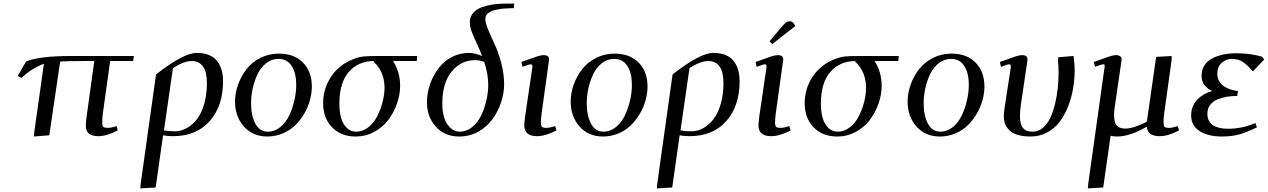

<svg xmlns="http://www.w3.org/2000/svg" viewBox="-20 -749 7019 1063"><path d="M78.1 -328.1 124 -408.2Q195.3 -439 377 -439H721.2L716.8 -411.1H589.8L548.8 -116.2Q545.9 -90.3 545.9 -70.8Q545.9 -52.7 552 -46.9Q558.1 -41 576.2 -41Q595.7 -41 626 -50.8L631.8 -26.9Q571.3 4.9 524.9 4.9Q488.8 4.9 471.9 -9.8Q455.1 -24.4 455.1 -54.2Q455.1 -72.3 460.9 -113.8L502 -411.1H434.1Q350.1 -411.1 313 -408.2L252.9 0L168 6.8L169.9 -19L223.1 -396Q157.2 -372.1 99.1 -317.9Z M756.8 293.9 758.8 269 843.8 -336.9Q995.6 -456.1 1069.8 -456.1Q1109.9 -456.1 1138.7 -443.6Q1167.5 -431.2 1183.8 -408.9Q1200.2 -386.7 1207.5 -359.6Q1214.8 -332.5 1214.8 -298.8Q1214.8 -162.1 1141.1 -78.6Q1067.4 4.9 937.5 4.9Q907.7 4.9 882.8 0L841.8 289.1ZM887.7 -26.9Q915 -22 947.8 -22Q981.9 -22 1013.4 -39.3Q1044.9 -56.6 1070.1 -88.9Q1095.2 -121.1 1110.4 -173.1Q1125.5 -225.1 1125.5 -289.1Q1125.5 -411.1 1040.5 -411.1Q999 -411.1 937.5 -372.1Z M1281.2 -187Q1281.2 -233.4 1297.9 -280Q1314.5 -326.7 1344.2 -365.2Q1374 -403.8 1421.1 -428Q1468.3 -452.1 1524.4 -452.1Q1608.9 -452.1 1657.7 -402.3Q1706.5 -352.5 1706.5 -270Q1706.5 -233.4 1696 -194.8Q1685.5 -156.2 1664.6 -120.1Q1643.6 -84 1614.7 -55.7Q1585.9 -27.3 1545.7 -10.3Q1505.4 6.8 1460.4 6.8Q1379.9 6.8 1330.6 -48.3Q1281.2 -103.5 1281.2 -187ZM1370.1 -176.8Q1370.1 -109.4 1393.6 -64.7Q1417 -20 1463.4 -20Q1500.5 -20 1531.5 -45.2Q1562.5 -70.3 1581.1 -109.6Q1599.6 -148.9 1609.9 -193.1Q1620.1 -237.3 1620.1 -278.8Q1620.1 -344.2 1595.2 -383.5Q1570.3 -422.9 1521.5 -422.9Q1484.9 -422.9 1455.1 -400.1Q1425.3 -377.4 1407.2 -340.8Q1389.2 -304.2 1379.6 -261.7Q1370.1 -219.2 1370.1 -176.8Z M1769 -176.8Q1769 -258.3 1813.5 -325Q1857.9 -391.6 1937 -421.9Q1965.8 -433.6 1991.7 -436.3Q2017.6 -439 2071.3 -439H2290L2287.1 -411.1H2156.2Q2195.3 -349.6 2195.3 -273.9Q2195.3 -225.1 2178 -175.5Q2160.6 -126 2129.9 -85.2Q2099.1 -44.4 2051.8 -18.8Q2004.4 6.8 1949.2 6.8Q1867.7 6.8 1818.4 -44.4Q1769 -95.7 1769 -176.8ZM1858.9 -174.8Q1858.9 -131.3 1868.2 -97.7Q1877.4 -64 1898.9 -42Q1920.4 -20 1952.1 -20Q1987.8 -20 2018.6 -43.9Q2049.3 -67.9 2068.4 -105Q2087.4 -142.1 2098.1 -184.1Q2108.9 -226.1 2108.9 -264.2Q2108.9 -291.5 2102.8 -315.9Q2096.7 -340.3 2087.9 -356.2Q2079.1 -372.1 2070.3 -383.8Q2061.5 -395.5 2055.7 -400.4L2049.3 -405.8V-411.1Q1965.3 -411.1 1912.1 -351.8Q1858.9 -292.5 1858.9 -174.8Z M2343.8 -182.1Q2343.8 -218.8 2353 -256.3Q2362.3 -293.9 2381.6 -329.8Q2400.9 -365.7 2428 -393.8Q2455.1 -421.9 2493.7 -439Q2532.2 -456.1 2577.1 -456.1Q2607.4 -456.1 2648.9 -439Q2638.2 -469.2 2619.6 -508.5Q2601.1 -547.9 2591.1 -575Q2581.1 -602.1 2581.1 -626Q2581.1 -650.9 2594.2 -669.9Q2607.4 -689 2627.7 -700Q2647.9 -710.9 2676.3 -717.8Q2704.6 -724.6 2730.5 -726.8Q2756.3 -729 2785.2 -729H2827.1L2824.7 -704.1Q2808.1 -703.6 2798.8 -703.1Q2789.6 -702.6 2772.7 -701.7Q2755.9 -700.7 2745.6 -698.7Q2735.4 -696.8 2721.4 -693.8Q2707.5 -690.9 2699.2 -686.5Q2690.9 -682.1 2682.6 -676Q2674.3 -669.9 2670.7 -661.6Q2667 -653.3 2667 -643.1Q2667 -622.6 2683.3 -583.3Q2699.7 -543.9 2719 -503.4Q2738.3 -462.9 2754.6 -401.9Q2771 -340.8 2771 -282.2Q2771 -231.9 2753.7 -180.9Q2736.3 -129.9 2705.6 -87.9Q2674.8 -45.9 2627 -19.5Q2579.1 6.8 2522.9 6.8Q2441.9 6.8 2392.8 -47.9Q2343.8 -102.5 2343.8 -182.1ZM2428.7 -174.8Q2428.7 -134.8 2438.5 -100.8Q2448.2 -66.9 2470.9 -43.5Q2493.7 -20 2525.9 -20Q2563 -20 2594 -45.2Q2625 -70.3 2643.8 -109.6Q2662.6 -148.9 2672.9 -193.1Q2683.1 -237.3 2683.1 -278.8Q2683.1 -338.9 2661.1 -405.8Q2638.2 -416 2609.9 -416Q2532.7 -416 2480.7 -352.8Q2428.7 -289.6 2428.7 -174.8Z M2866.7 -405.8Q2930.7 -429.2 2953.4 -436.5Q2976.1 -443.8 2989.7 -443.8Q3020 -443.8 3020 -419.9Q3020 -418.9 3017.6 -401.9L2978 -116.2Q2974.6 -85.9 2974.6 -70.8Q2974.6 -52.7 2980.7 -46.9Q2986.8 -41 3004.9 -41Q3023.4 -41 3053.7 -50.8L3061 -26.9Q3000.5 4.9 2953.6 4.9Q2882.8 4.9 2882.8 -54.2Q2882.8 -72.8 2888.7 -113.8L2926.8 -372.1Q2929.7 -393.1 2919.9 -393.1Q2908.7 -393.1 2873 -378.9Z M3139.6 -187Q3139.6 -233.4 3156.2 -280Q3172.9 -326.7 3202.6 -365.2Q3232.4 -403.8 3279.5 -428Q3326.7 -452.1 3382.8 -452.1Q3467.3 -452.1 3516.1 -402.3Q3564.9 -352.5 3564.9 -270Q3564.9 -233.4 3554.4 -194.8Q3543.9 -156.2 3522.9 -120.1Q3502 -84 3473.1 -55.7Q3444.3 -27.3 3404.1 -10.3Q3363.8 6.8 3318.8 6.8Q3238.3 6.8 3189 -48.3Q3139.6 -103.5 3139.6 -187ZM3228.5 -176.8Q3228.5 -109.4 3252 -64.7Q3275.4 -20 3321.8 -20Q3358.9 -20 3389.9 -45.2Q3420.9 -70.3 3439.5 -109.6Q3458 -148.9 3468.3 -193.1Q3478.5 -237.3 3478.5 -278.8Q3478.5 -344.2 3453.6 -383.5Q3428.7 -422.9 3379.9 -422.9Q3343.3 -422.9 3313.5 -400.1Q3283.7 -377.4 3265.6 -340.8Q3247.6 -304.2 3238 -261.7Q3228.5 -219.2 3228.5 -176.8Z M3616.7 293.9 3618.7 269 3703.6 -336.9Q3855.5 -456.1 3929.7 -456.1Q3969.7 -456.1 3998.5 -443.6Q4027.3 -431.2 4043.7 -408.9Q4060.1 -386.7 4067.4 -359.6Q4074.7 -332.5 4074.7 -298.8Q4074.7 -162.1 4001 -78.6Q3927.2 4.9 3797.4 4.9Q3767.6 4.9 3742.7 0L3701.7 289.1ZM3747.6 -26.9Q3774.9 -22 3807.6 -22Q3841.8 -22 3873.3 -39.3Q3904.8 -56.6 3929.9 -88.9Q3955.1 -121.1 3970.2 -173.1Q3985.4 -225.1 3985.4 -289.1Q3985.4 -411.1 3900.4 -411.1Q3858.9 -411.1 3797.4 -372.1Z M4163.1 -405.8Q4227.1 -429.2 4249.8 -436.5Q4272.5 -443.8 4286.1 -443.8Q4316.4 -443.8 4316.4 -419.9Q4316.4 -418.9 4314 -401.9L4274.4 -116.2Q4271 -85.9 4271 -70.8Q4271 -52.7 4277.1 -46.9Q4283.2 -41 4301.3 -41Q4319.8 -41 4350.1 -50.8L4357.4 -26.9Q4296.9 4.9 4250 4.9Q4179.2 4.9 4179.2 -54.2Q4179.2 -72.8 4185.1 -113.8L4223.1 -372.1Q4226.1 -393.1 4216.3 -393.1Q4205.1 -393.1 4169.4 -378.9ZM4240.2 -520 4305.2 -597.2Q4321.8 -616.7 4331.1 -623.8Q4340.3 -630.9 4354 -630.9Q4358.4 -630.9 4362.5 -629.2Q4366.7 -627.4 4369.1 -626L4371.1 -624L4383.3 -605L4255.4 -504.9Z M4435.1 -176.8Q4435.1 -258.3 4479.5 -325Q4523.9 -391.6 4603 -421.9Q4631.8 -433.6 4657.7 -436.3Q4683.6 -439 4737.3 -439H4956.1L4953.1 -411.1H4822.3Q4861.3 -349.6 4861.3 -273.9Q4861.3 -225.1 4844 -175.5Q4826.7 -126 4795.9 -85.2Q4765.1 -44.4 4717.8 -18.8Q4670.4 6.8 4615.2 6.8Q4533.7 6.8 4484.4 -44.4Q4435.1 -95.7 4435.1 -176.8ZM4524.9 -174.8Q4524.9 -131.3 4534.2 -97.7Q4543.5 -64 4564.9 -42Q4586.4 -20 4618.2 -20Q4653.8 -20 4684.6 -43.9Q4715.3 -67.9 4734.4 -105Q4753.4 -142.1 4764.2 -184.1Q4774.9 -226.1 4774.9 -264.2Q4774.9 -291.5 4768.8 -315.9Q4762.7 -340.3 4753.9 -356.2Q4745.1 -372.1 4736.3 -383.8Q4727.5 -395.5 4721.7 -400.4L4715.3 -405.8V-411.1Q4631.3 -411.1 4578.1 -351.8Q4524.9 -292.5 4524.9 -174.8Z M5004.9 -187Q5004.9 -233.4 5021.5 -280Q5038.1 -326.7 5067.9 -365.2Q5097.7 -403.8 5144.8 -428Q5191.9 -452.1 5248 -452.1Q5332.5 -452.1 5381.3 -402.3Q5430.2 -352.5 5430.2 -270Q5430.2 -233.4 5419.7 -194.8Q5409.2 -156.2 5388.2 -120.1Q5367.2 -84 5338.4 -55.7Q5309.6 -27.3 5269.3 -10.3Q5229 6.8 5184.1 6.8Q5103.5 6.8 5054.2 -48.3Q5004.9 -103.5 5004.9 -187ZM5093.8 -176.8Q5093.8 -109.4 5117.2 -64.7Q5140.6 -20 5187 -20Q5224.1 -20 5255.1 -45.2Q5286.1 -70.3 5304.7 -109.6Q5323.2 -148.9 5333.5 -193.1Q5343.8 -237.3 5343.8 -278.8Q5343.8 -344.2 5318.8 -383.5Q5293.9 -422.9 5245.1 -422.9Q5208.5 -422.9 5178.7 -400.1Q5148.9 -377.4 5130.9 -340.8Q5112.8 -304.2 5103.3 -261.7Q5093.8 -219.2 5093.8 -176.8Z M5515.6 -405.8Q5579.6 -429.2 5602.3 -436.5Q5625 -443.8 5638.7 -443.8Q5668.9 -443.8 5668.9 -419.9Q5668.9 -418.9 5666.5 -401.9L5630.9 -162.1Q5627 -126.5 5627 -105Q5627 -60.1 5644 -40Q5661.1 -20 5697.8 -20Q5728.5 -20 5753.7 -41.3Q5778.8 -62.5 5794.7 -96.2Q5810.5 -129.9 5821.3 -174.3Q5832 -218.8 5836.4 -262.5Q5840.8 -306.2 5840.8 -350.1Q5840.8 -383.8 5837.9 -405.8L5838.9 -432.1L5923.8 -439Q5929.7 -395.5 5929.7 -363.8Q5929.7 -310.5 5921.1 -259Q5912.6 -207.5 5893.3 -159.2Q5874 -110.8 5846.4 -74.2Q5818.8 -37.6 5777.1 -15.4Q5735.4 6.8 5685.5 6.8Q5644.5 6.8 5614.7 -2.2Q5585 -11.2 5568.6 -27.3Q5552.2 -43.5 5544.9 -62.7Q5537.6 -82 5537.6 -105Q5537.6 -124.5 5541.5 -149.9L5575.7 -372.1Q5578.6 -393.1 5568.8 -393.1Q5557.6 -393.1 5522 -378.9Z M6002.9 293.9 6004.9 269 6094.7 -372.1Q6096.7 -383.3 6095.7 -388.2Q6094.7 -393.1 6089.8 -393.1Q6078.6 -393.1 6043 -378.9L6035.6 -405.8Q6101.1 -429.7 6122.8 -436.8Q6144.5 -443.8 6157.7 -443.8Q6189.9 -443.8 6189.9 -418.9L6187.5 -401.9L6150.9 -150.9Q6147.9 -128.4 6147.9 -111.8Q6147.9 -71.8 6162.8 -54.4Q6177.7 -37.1 6210.9 -37.1Q6236.3 -37.1 6272.5 -50Q6308.6 -63 6329.6 -76.2L6380.9 -434.1L6466.8 -439L6465.8 -411.1L6424.8 -116.2Q6421.9 -89.4 6421.9 -70.8Q6421.9 -52.7 6427.7 -46.9Q6433.6 -41 6451.7 -41Q6470.2 -41 6500.5 -50.8L6507.8 -26.9Q6447.3 4.9 6400.9 4.9Q6332.5 4.9 6329.6 -47.9Q6235.8 6.8 6164.6 6.8Q6138.7 6.8 6128.9 2L6087.9 289.1Z M6574.7 -109.9Q6574.7 -137.7 6585 -161.6Q6595.2 -185.5 6612.5 -201.7Q6629.9 -217.8 6649.9 -228.8Q6669.9 -239.7 6692.4 -245.1Q6671.9 -252 6652.1 -273.9Q6632.3 -295.9 6632.3 -328.1Q6632.3 -361.3 6647.9 -386.2Q6663.6 -411.1 6691.2 -425.5Q6718.8 -439.9 6752.2 -447Q6785.6 -454.1 6824.7 -454.1Q6901.9 -454.1 6967.3 -435.1L6979.5 -419.9L6916.5 -354Q6885.7 -389.6 6860.6 -406.2Q6835.4 -422.9 6800.3 -422.9Q6768.6 -422.9 6744.1 -401.6Q6719.7 -380.4 6719.7 -339.8Q6719.7 -320.3 6727.3 -304.4Q6734.9 -288.6 6746.6 -278.6Q6758.3 -268.6 6774.4 -261.2Q6790.5 -253.9 6804.9 -250.2Q6819.3 -246.6 6834.5 -245.1L6829.6 -217.8Q6801.3 -217.8 6775.6 -213.9Q6750 -210 6723.4 -200Q6696.8 -189.9 6680.7 -169.2Q6664.6 -148.4 6664.6 -119.1Q6664.6 -76.2 6695.1 -56.2Q6725.6 -36.1 6778.3 -36.1Q6857.4 -36.1 6930.7 -67.9L6938.5 -43.9Q6883.8 -16.6 6842 -4.9Q6800.3 6.8 6744.6 6.8Q6668.5 6.8 6621.6 -23.2Q6574.7 -53.2 6574.7 -109.9Z"/></svg>

Font: Dehuti Alt
Style: Bold-Italic
Weight: 700
Version: Version 1.2